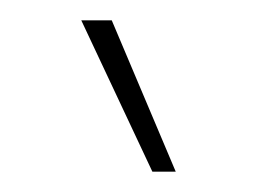

<svg xmlns="http://www.w3.org/2000/svg" viewBox="-20 -691 253 189"><path d="M130 -522 60 -671H90L153 -522Z"/></svg>

Font: Kanit Thin
Style: Regular
Weight: 250
Designer: Katatrad Team
Foundry: CadsonDemak
Version: Version 2.000; ttfautohint (v1.8.3)